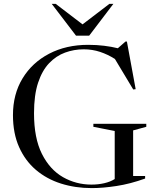

<svg xmlns="http://www.w3.org/2000/svg" viewBox="-20 -955 806 985"><path d="M663 -52H724.5V-39Q648 -11.5 577.8 -0.8Q507.5 10 450.5 10Q366.5 10 293 -13.2Q219.5 -36.5 164.2 -83.5Q109 -130.5 77.8 -200.8Q46.5 -271 46.5 -364.5Q46.5 -472 95.8 -553Q145 -634 232.2 -679.5Q319.5 -725 432.5 -725Q476 -725 514.2 -720.2Q552.5 -715.5 584.5 -707.5L624 -742H631L676 -497.5L663.5 -496L569.5 -652.5Q533.5 -675.5 493.5 -688.8Q453.5 -702 409.5 -702Q359.5 -702 313.8 -685.2Q268 -668.5 232 -630.8Q196 -593 175.2 -530Q154.5 -467 154.5 -374Q154.5 -246 195.2 -165.2Q236 -84.5 303.2 -46.2Q370.5 -8 449 -8Q484 -8 515.2 -15.2Q546.5 -22.5 568.5 -36.5V-283L459 -304.5V-320H730.5V-304.5L663 -286ZM561.5 -935 437.5 -772H370L245.5 -935H266L403.5 -830L541 -935Z"/></svg>

Font: Newsreader Display
Style: Regular
Weight: 400
Designer: Hugues Gentile
Foundry: Production Type
Version: Version 1.001